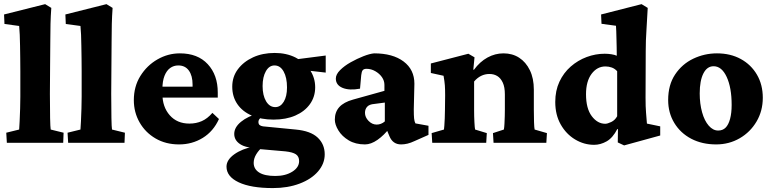

<svg xmlns="http://www.w3.org/2000/svg" viewBox="-22 -703 3807 945"><path d="M11.7 0 8.8 -49.8 72.3 -65.4Q73.2 -78.1 74.7 -106.9Q76.2 -135.7 77.1 -168.9Q78.1 -202.1 78.1 -227.5V-352.5Q78.1 -384.8 77.6 -416.5Q77.1 -448.2 76.7 -477.5Q76.2 -506.8 75.2 -531.7Q74.2 -556.6 72.3 -575.2L0 -585L-2 -631.8L200.2 -682.6L230.5 -664.1Q227.5 -624 226.6 -585.4Q225.6 -546.9 225.6 -499Q225.6 -451.2 224.6 -379.9L223.6 -241.2Q223.6 -169.9 224.6 -123Q225.6 -76.2 227.5 -65.4L291 -49.8L289.1 0Z M313.5 0 310.5 -49.8 374 -65.4Q375 -78.1 376.5 -106.9Q377.9 -135.7 378.9 -168.9Q379.9 -202.1 379.9 -227.5V-352.5Q379.9 -384.8 379.4 -416.5Q378.9 -448.2 378.4 -477.5Q377.9 -506.8 377 -531.7Q376 -556.6 374 -575.2L301.8 -585L299.8 -631.8L502 -682.6L532.2 -664.1Q529.3 -624 528.3 -585.4Q527.3 -546.9 527.3 -499Q527.3 -451.2 526.4 -379.9L525.4 -241.2Q525.4 -169.9 526.4 -123Q527.3 -76.2 529.3 -65.4L592.8 -49.8L590.8 0Z M859.4 7.8Q793.9 7.8 743.7 -21.5Q693.4 -50.8 665 -100.6Q636.7 -150.4 636.7 -210Q636.7 -277.3 668.9 -329.1Q701.2 -380.9 752.9 -410.6Q804.7 -440.4 863.3 -440.4Q951.2 -440.4 1000.5 -387.2Q1049.8 -334 1049.8 -248V-222.7H764.6V-276.4H943.4L925.8 -249V-287.1Q925.8 -330.1 907.7 -355.5Q889.6 -380.9 855.5 -380.9Q833 -380.9 815.4 -368.2Q797.9 -355.5 787.6 -329.6Q777.3 -303.7 777.3 -263.7V-241.2Q777.3 -176.8 813.5 -135.7Q849.6 -94.7 910.2 -94.7Q943.4 -94.7 971.2 -106.9Q999 -119.1 1023.4 -147.5L1055.7 -117.2Q1028.3 -56.6 976.1 -24.4Q923.8 7.8 859.4 7.8Z M1321.3 222.7Q1212.9 222.7 1152.8 194.3Q1092.8 166 1092.8 117.2Q1092.8 84 1130.9 56.6Q1168.9 29.3 1228.5 17.6L1271.5 19.5Q1252 35.2 1239.3 56.2Q1226.6 77.1 1226.6 98.6Q1226.6 128.9 1253.4 146Q1280.3 163.1 1333 163.1Q1382.8 163.1 1416.5 142.1Q1450.2 121.1 1450.2 89.8Q1450.2 67.4 1434.6 56.6Q1418.9 45.9 1382.8 42L1249 30.3L1242.2 25.4Q1188.5 25.4 1159.7 6.3Q1130.9 -12.7 1130.9 -43.9Q1130.9 -76.2 1164.1 -103.5Q1197.3 -130.9 1253.9 -146.5L1270.5 -130.9Q1261.7 -125 1255.9 -118.2Q1250 -111.3 1250 -102.5Q1250 -92.8 1255.4 -87.9Q1260.7 -83 1272.5 -81.1L1433.6 -65.4Q1506.8 -58.6 1541.5 -25.9Q1576.2 6.8 1576.2 56.6Q1576.2 102.5 1543.5 140.6Q1510.7 178.7 1452.6 200.7Q1394.5 222.7 1321.3 222.7ZM1324.2 -114.3Q1262.7 -114.3 1216.8 -134.3Q1170.9 -154.3 1146 -190.9Q1121.1 -227.5 1121.1 -276.4Q1121.1 -325.2 1148.9 -362.3Q1176.8 -399.4 1223.6 -420.9Q1270.5 -442.4 1330.1 -442.4Q1387.7 -442.4 1432.6 -419.9Q1477.5 -397.5 1503.4 -358.9Q1529.3 -320.3 1529.3 -273.4Q1529.3 -226.6 1503.4 -190.4Q1477.5 -154.3 1431.6 -134.3Q1385.7 -114.3 1324.2 -114.3ZM1333 -175.8Q1358.4 -175.8 1374.5 -202.1Q1390.6 -228.5 1390.6 -272.5Q1390.6 -321.3 1374 -351.1Q1357.4 -380.9 1329.1 -380.9Q1302.7 -380.9 1286.6 -352.5Q1270.5 -324.2 1270.5 -279.3Q1270.5 -233.4 1287.6 -204.6Q1304.7 -175.8 1333 -175.8ZM1581.1 -345.7 1444.3 -361.3 1421.9 -409.2 1581.1 -429.7Z M1774.4 7.8Q1727.5 7.8 1694.3 -12.2Q1661.1 -32.2 1643.6 -61Q1626 -89.8 1626 -114.3Q1626 -151.4 1647.9 -175.8Q1669.9 -200.2 1715.8 -212.9L1870.1 -255.9V-285.2Q1870.1 -305.7 1857.9 -323.2Q1845.7 -340.8 1825.2 -352.5Q1804.7 -364.3 1782.2 -364.3Q1768.6 -364.3 1763.2 -357.4Q1757.8 -350.6 1755.9 -333L1750 -266.6Q1697.3 -256.8 1664.1 -270.5Q1630.9 -284.2 1630.9 -316.4Q1630.9 -336.9 1651.9 -357.9Q1672.9 -378.9 1704.1 -396.5Q1735.4 -414.1 1766.6 -426.3Q1797.9 -438.5 1819.3 -440.4Q1911.1 -440.4 1964.4 -400.4Q2017.6 -360.4 2017.6 -291L2014.6 -165Q2014.6 -134.8 2016.1 -120.1Q2017.6 -105.5 2022.5 -95.7L2086.9 -84V-39.1L2018.6 -8.8Q2000 0 1983.9 3.9Q1967.8 7.8 1952.1 7.8Q1911.1 7.8 1894.5 -33.2L1875 -80.1L1897.5 -75.2Q1868.2 -37.1 1835.9 -14.6Q1803.7 7.8 1774.4 7.8ZM1832 -89.8Q1842.8 -89.8 1853 -93.8Q1863.3 -97.7 1872.1 -105.5V-198.2L1820.3 -191.4Q1795.9 -189.5 1785.2 -177.7Q1774.4 -166 1774.4 -147.5Q1774.4 -126 1792 -107.9Q1809.6 -89.8 1832 -89.8Z M2105.5 0 2102.5 -47.9 2163.1 -65.4Q2164.1 -69.3 2165 -84.5Q2166 -99.6 2167 -120.6Q2168 -141.6 2168 -161.1L2168.9 -234.4Q2168.9 -263.7 2167.5 -283.2Q2166 -302.7 2161.1 -330.1L2098.6 -343.8V-390.6L2283.2 -438.5L2313.5 -420.9L2307.6 -360.4L2310.5 -359.4Q2339.8 -399.4 2377.4 -419.9Q2415 -440.4 2456.1 -440.4Q2500 -440.4 2533.2 -418.9Q2566.4 -397.5 2585.9 -357.4Q2605.5 -317.4 2605.5 -261.7V-163.1Q2605.5 -130.9 2606.4 -102.1Q2607.4 -73.2 2609.4 -65.4L2669.9 -47.9L2667 0H2407.2L2404.3 -47.9L2458 -65.4Q2460 -76.2 2460.9 -93.8Q2461.9 -111.3 2462.4 -130.9Q2462.9 -150.4 2462.9 -164.1V-238.3Q2462.9 -274.4 2452.6 -296.4Q2442.4 -318.4 2425.8 -328.6Q2409.2 -338.9 2386.7 -338.9Q2365.2 -338.9 2346.2 -329.6Q2327.1 -320.3 2311.5 -301.8V-159.2Q2311.5 -130.9 2313 -102.1Q2314.5 -73.2 2316.4 -65.4L2374 -47.9L2371.1 0Z M3049.8 12.7 3018.6 -2 3019.5 -66.4 3016.6 -68.4Q2994.1 -24.4 2963.9 -7.3Q2933.6 9.8 2902.3 9.8Q2852.5 9.8 2808.6 -16.6Q2764.6 -43 2737.8 -90.3Q2710.9 -137.7 2710.9 -201.2Q2710.9 -256.8 2731.4 -300.8Q2752 -344.7 2787.1 -375.5Q2822.3 -406.2 2865.7 -422.4Q2909.2 -438.5 2954.1 -438.5Q2970.7 -438.5 2986.8 -436Q3002.9 -433.6 3013.7 -428.7Q3013.7 -448.2 3013.2 -469.7Q3012.7 -491.2 3012.2 -511.2Q3011.7 -531.2 3011.2 -548.3Q3010.7 -565.4 3009.8 -576.2L2938.5 -585.9L2936.5 -631.8L3135.7 -682.6L3166 -664.1Q3163.1 -603.5 3159.7 -554.2Q3156.2 -504.9 3156.2 -450.2L3155.3 -222.7Q3155.3 -176.8 3157.7 -148.9Q3160.2 -121.1 3162.1 -94.7L3227.5 -81.1V-36.1ZM2957 -93.8Q2967.8 -93.8 2986.3 -102.5Q3004.9 -111.3 3015.6 -130.9V-352.5Q3003.9 -365.2 2989.3 -370.6Q2974.6 -376 2958 -376Q2917 -376 2889.6 -339.4Q2862.3 -302.7 2862.3 -239.3Q2862.3 -168.9 2890.6 -131.3Q2918.9 -93.8 2957 -93.8Z M3502.9 7.8Q3433.6 7.8 3380.4 -20Q3327.1 -47.9 3296.9 -97.7Q3266.6 -147.5 3266.6 -210.9Q3266.6 -285.2 3300.8 -336.4Q3335 -387.7 3390.1 -414.1Q3445.3 -440.4 3506.8 -440.4Q3573.2 -440.4 3624 -412.6Q3674.8 -384.8 3703.6 -335.4Q3732.4 -286.1 3732.4 -221.7Q3732.4 -157.2 3701.7 -105Q3670.9 -52.7 3618.7 -22.5Q3566.4 7.8 3502.9 7.8ZM3512.7 -60.5Q3535.2 -60.5 3549.3 -74.7Q3563.5 -88.9 3571.3 -117.7Q3579.1 -146.5 3579.1 -186.5Q3579.1 -271.5 3554.7 -324.2Q3530.3 -377 3490.2 -377Q3458 -377 3439.9 -341.3Q3421.9 -305.7 3421.9 -243.2Q3421.9 -192.4 3433.6 -150.4Q3445.3 -108.4 3466.3 -84.5Q3487.3 -60.5 3512.7 -60.5Z"/></svg>

Font: Crimson Pro ExtraBold
Style: Regular
Weight: 800
Designer: Jacques Le Bailly
Foundry: Baron von Fonthausen
Version: Version 1.003